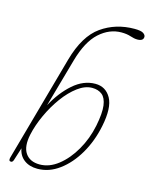

<svg xmlns="http://www.w3.org/2000/svg" viewBox="-111 -791 685 870"><g transform="rotate(15 232.0 -356.0)"><path d="M181.5 -509 117.5 -282Q152 -347 200.5 -389.8Q249 -432.5 304.5 -432.5Q353.5 -432.5 377.8 -389Q402 -345.5 383.5 -255.5Q368.5 -182 333.8 -122.5Q299 -63 251.2 -27.8Q203.5 7.5 149 7.5Q111 7.5 86.2 -11.5Q61.5 -30.5 56 -63.5L37 -4Q33.5 7.5 25.5 7.5Q13 7.5 18 -10.5L156.5 -507Q189.5 -624.5 256.5 -671.8Q323.5 -719 411.5 -719Q442 -719 452.8 -711.5Q463.5 -704 463.5 -695.5Q463.5 -675.5 435 -675.5Q420.5 -675.5 402 -681.8Q383.5 -688 358.5 -688Q302 -688 255 -645.5Q208 -603 181.5 -509ZM295.5 -411Q262 -411 227.8 -385.5Q193.5 -360 163.2 -318.5Q133 -277 110.8 -228.5Q88.5 -180 78.5 -134Q66 -75.5 87 -44.8Q108 -14 154 -14Q199 -14 240.5 -46.5Q282 -79 313 -132.8Q344 -186.5 357 -250Q369.5 -312 364.8 -347Q360 -382 341.8 -396.5Q323.5 -411 295.5 -411Z"/></g></svg>

Font: Fraunces 144pt S100 Thin
Style: Italic
Weight: 100
Italic angle: -16°
Version: Version 1.000; ttfautohint (v1.8.3)